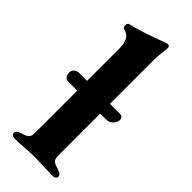

<svg xmlns="http://www.w3.org/2000/svg" viewBox="-233 -739 776 776"><g transform="rotate(45 154.5 -351.0)"><path d="M33 -313H86V-69C86 -41 68 -38 48 -31C33 -27 25 -21 25 -11C25 -2 33 3 45 3C85 3 114 -2 149 -2C184 -2 219 1 258 1C270 1 278 -4 278 -13C278 -23 270 -28 255 -33C235 -40 217 -42 217 -71V-313H252C274 -313 288 -331 292 -347C292 -360 289 -369 272 -369H217V-624C218 -656 223 -683 223 -693C223 -699 221 -705 213 -705C209 -705 205 -704 200 -702C169 -691 96 -662 45 -652C40 -651 36 -646 36 -637C36 -628 40 -623 46 -622C79 -615 86 -586 86 -550V-369H39C23 -369 11 -357 11 -341C11 -328 18 -313 33 -313Z"/></g></svg>

Font: EB Garamond
Style: Bold
Weight: 700
Designer: Georg Duffner and Octavio Pardo
Foundry: Georg Duffner
Version: Version 1.000;PS 001.000;hotconv 1.0.88;makeotf.lib2.5.64775